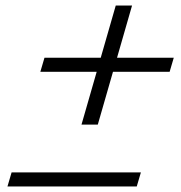

<svg xmlns="http://www.w3.org/2000/svg" viewBox="-20 -675 654 695"><path d="M475 0H7L22 -51H490ZM399 -655H458L334 -224H275ZM126 -415 141 -466H609L594 -415Z"/></svg>

Font: Intel One Mono Light
Style: Italic
Weight: 300
Italic angle: -16°
Monospace: yes
Designer: Fred Shallcrass
Foundry: Frere-Jones Type LLC
Version: Version 1.004